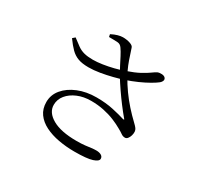

<svg xmlns="http://www.w3.org/2000/svg" viewBox="-161 -991 1322 1250"><g transform="rotate(30 500.0 -365.5)"><path d="M527 36Q465 36 407.5 25.5Q350 15 305 -7.5Q260 -30 234 -66Q208 -102 208 -153Q208 -207 243.5 -249.5Q279 -292 340 -317Q401 -342 477 -342Q548 -342 604.5 -329.5Q661 -317 695 -306Q710 -303 700 -313Q673 -345 645 -382Q617 -419 589.5 -459Q562 -499 536 -541Q520 -569 505.5 -597.5Q491 -626 477 -653Q463 -680 449 -700Q436 -720 414.5 -721.5Q393 -723 350 -723L346 -742Q371 -755 392.5 -761Q414 -767 430 -767Q458 -767 483 -759Q508 -751 512 -737Q521 -712 529.5 -684.5Q538 -657 550.5 -625.5Q563 -594 583 -558Q607 -515 637 -473Q667 -431 701 -393Q735 -355 770 -322Q788 -305 795 -295Q802 -285 803 -273Q804 -259 799.5 -243.5Q795 -228 786.5 -217.5Q778 -207 767 -207Q751 -207 738 -216.5Q725 -226 703 -238Q674 -255 636.5 -270.5Q599 -286 554 -295.5Q509 -305 458 -305Q402 -305 357 -286Q312 -267 285.5 -234.5Q259 -202 259 -161Q259 -104 323 -67.5Q387 -31 504 -31Q542 -31 567.5 -34Q593 -37 611.5 -39.5Q630 -42 648 -42Q671 -42 685.5 -33.5Q700 -25 700 -9Q700 10 660.5 23Q621 36 527 36ZM332 -485Q284 -485 253 -496.5Q222 -508 197.5 -532.5Q173 -557 145 -596L163 -612Q194 -588 216.5 -572Q239 -556 266 -549Q293 -542 332 -542Q363 -542 403 -548Q443 -554 482.5 -564Q522 -574 552 -585Q613 -606 648.5 -625.5Q684 -645 703 -659Q722 -673 737 -681Q752 -687 770 -685.5Q788 -684 796 -674Q803 -665 799.5 -654Q796 -643 785 -634Q769 -621 737 -602.5Q705 -584 663.5 -565.5Q622 -547 577 -532Q547 -522 504 -511Q461 -500 416 -492.5Q371 -485 332 -485Z"/></g></svg>

Font: Noto Serif HK ExtraLight
Style: Regular
Weight: 400
Version: Version 2.002-H1;hotconv 1.1.0;makeotfexe 2.6.0